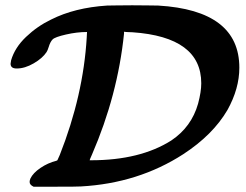

<svg xmlns="http://www.w3.org/2000/svg" viewBox="-20 -706 932 726"><path d="M107 0Q92 -7 92 -18Q92 -24 95 -31Q105 -52 133 -71Q161 -90 193 -98L197 -100L206 -120Q295 -345 308 -565Q309 -576 309 -585Q271 -585 229.5 -575.5Q188 -566 179 -557Q170 -548 164 -528Q160 -515 156 -509Q141 -486 107.5 -466.5Q74 -447 43 -447Q20 -447 20 -465Q20 -468 22 -478Q36 -526 78.5 -566.5Q121 -607 173 -632Q262 -677 385 -685Q386 -685 420 -685.5Q454 -686 480 -686Q505 -686 540.5 -685.5Q576 -685 578 -685Q885 -667 885 -450Q885 -371 840 -290Q785 -196 673 -123Q503 -13 286 -1Q276 0 187 0ZM741 -391Q741 -566 481 -584Q476 -584 467.5 -584.5Q459 -585 457 -585L449 -586V-579Q425 -346 328 -122Q319 -102 319 -100H324Q510 -100 628 -175Q704 -226 729 -314Q741 -359 741 -391Z"/></svg>

Font: KaTeX_Caligraphic
Style: Bold
Weight: 700
Version: Version 3699957226